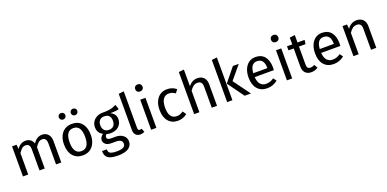

<svg xmlns="http://www.w3.org/2000/svg" viewBox="-3 -1866 6380 3164"><g transform="rotate(-20 3187.0 -283.5)"><path d="M764 -378V0H672V-365Q672 -467 598 -467Q559 -467 532 -444.5Q505 -422 474 -374V0H382V-365Q382 -467 308 -467Q268 -467 241 -444Q214 -421 184 -374V0H92V-527H171L179 -450Q238 -539 331 -539Q380 -539 414.5 -514Q449 -489 464 -444Q495 -490 532.5 -514.5Q570 -539 621 -539Q686 -539 725 -495.5Q764 -452 764 -378Z M1377 -264Q1377 -182 1349 -119.5Q1321 -57 1268 -22.5Q1215 12 1142 12Q1031 12 969 -62Q907 -136 907 -263Q907 -345 935 -407.5Q963 -470 1016 -504.5Q1069 -539 1143 -539Q1254 -539 1315.5 -465Q1377 -391 1377 -264ZM1006 -263Q1006 -62 1142 -62Q1278 -62 1278 -264Q1278 -465 1143 -465Q1006 -465 1006 -263ZM1094 -711Q1094 -687 1077.5 -670.5Q1061 -654 1037 -654Q1012 -654 995.5 -670.5Q979 -687 979 -711Q979 -735 995.5 -751.5Q1012 -768 1037 -768Q1061 -768 1077.5 -751.5Q1094 -735 1094 -711ZM1304 -711Q1304 -687 1287.5 -670.5Q1271 -654 1246 -654Q1222 -654 1205.5 -670.5Q1189 -687 1189 -711Q1189 -735 1205.5 -751.5Q1222 -768 1246 -768Q1271 -768 1287.5 -751.5Q1304 -735 1304 -711Z M1954 -503Q1924 -493 1888 -490Q1852 -487 1800 -487Q1893 -445 1893 -354Q1893 -275 1839 -225Q1785 -175 1692 -175Q1656 -175 1625 -185Q1613 -177 1606 -163.5Q1599 -150 1599 -136Q1599 -93 1668 -93H1752Q1805 -93 1846 -74Q1887 -55 1909.5 -22Q1932 11 1932 53Q1932 130 1869 171.5Q1806 213 1685 213Q1600 213 1550.5 195.5Q1501 178 1480 143Q1459 108 1459 53H1542Q1542 85 1554 103.5Q1566 122 1597 131.5Q1628 141 1685 141Q1768 141 1803.5 120.5Q1839 100 1839 59Q1839 22 1811 3Q1783 -16 1733 -16H1650Q1583 -16 1548.5 -44.5Q1514 -73 1514 -116Q1514 -142 1529 -166Q1544 -190 1572 -209Q1526 -233 1504.5 -268.5Q1483 -304 1483 -355Q1483 -408 1509.5 -450Q1536 -492 1582.5 -515.5Q1629 -539 1686 -539Q1748 -538 1790 -543.5Q1832 -549 1859.5 -558.5Q1887 -568 1927 -586ZM1577 -355Q1577 -301 1606 -268.5Q1635 -236 1688 -236Q1742 -236 1770.5 -267.5Q1799 -299 1799 -356Q1799 -473 1686 -473Q1634 -473 1605.5 -440.5Q1577 -408 1577 -355Z M2040 -104V-739L2132 -750V-106Q2132 -85 2139.5 -74.5Q2147 -64 2165 -64Q2184 -64 2199 -70L2223 -6Q2190 12 2150 12Q2099 12 2069.5 -18.5Q2040 -49 2040 -104Z M2450 -717Q2450 -690 2432 -672.5Q2414 -655 2385 -655Q2357 -655 2339 -672.5Q2321 -690 2321 -717Q2321 -744 2339 -762Q2357 -780 2385 -780Q2414 -780 2432 -762Q2450 -744 2450 -717ZM2432 0H2340V-527H2432Z M2972 -482 2928 -424Q2900 -444 2873.5 -453.5Q2847 -463 2815 -463Q2751 -463 2715.5 -412Q2680 -361 2680 -261Q2680 -161 2715 -113.5Q2750 -66 2815 -66Q2846 -66 2872 -75.5Q2898 -85 2930 -106L2972 -46Q2900 12 2811 12Q2704 12 2642.5 -60Q2581 -132 2581 -259Q2581 -343 2609 -406Q2637 -469 2688.5 -504Q2740 -539 2811 -539Q2858 -539 2897 -525.5Q2936 -512 2972 -482Z M3495 -378V0H3403V-365Q3403 -421 3381.5 -444Q3360 -467 3319 -467Q3278 -467 3246 -443Q3214 -419 3186 -375V0H3094V-738L3186 -748V-454Q3248 -539 3342 -539Q3414 -539 3454.5 -496Q3495 -453 3495 -378Z M3765 0H3673V-739L3765 -750ZM3874 -294 4090 0H3980L3771 -288L3965 -527H4068Z M4576 -232H4240Q4246 -145 4284 -104Q4322 -63 4382 -63Q4420 -63 4452 -74Q4484 -85 4519 -109L4559 -54Q4475 12 4375 12Q4265 12 4203.5 -60Q4142 -132 4142 -258Q4142 -340 4168.5 -403.5Q4195 -467 4244.5 -503Q4294 -539 4361 -539Q4466 -539 4522 -470Q4578 -401 4578 -279Q4578 -256 4576 -232ZM4487 -306Q4487 -384 4456 -425Q4425 -466 4363 -466Q4250 -466 4240 -300H4487Z M4831 -717Q4831 -690 4813 -672.5Q4795 -655 4766 -655Q4738 -655 4720 -672.5Q4702 -690 4702 -717Q4702 -744 4720 -762Q4738 -780 4766 -780Q4795 -780 4813 -762Q4831 -744 4831 -717ZM4813 0H4721V-527H4813Z M5266 -24Q5214 12 5148 12Q5081 12 5043.5 -26.5Q5006 -65 5006 -138V-456H4914V-527H5006V-646L5098 -657V-527H5223L5213 -456H5098V-142Q5098 -101 5112.5 -82.5Q5127 -64 5161 -64Q5192 -64 5231 -85Z M5742 -232H5406Q5412 -145 5450 -104Q5488 -63 5548 -63Q5586 -63 5618 -74Q5650 -85 5685 -109L5725 -54Q5641 12 5541 12Q5431 12 5369.5 -60Q5308 -132 5308 -258Q5308 -340 5334.5 -403.5Q5361 -467 5410.5 -503Q5460 -539 5527 -539Q5632 -539 5688 -470Q5744 -401 5744 -279Q5744 -256 5742 -232ZM5653 -306Q5653 -384 5622 -425Q5591 -466 5529 -466Q5416 -466 5406 -300H5653Z M6288 -378V0H6196V-365Q6196 -421 6175 -444Q6154 -467 6113 -467Q6071 -467 6039 -443Q6007 -419 5979 -374V0H5887V-527H5966L5974 -449Q6002 -491 6043.5 -515Q6085 -539 6135 -539Q6207 -539 6247.5 -496Q6288 -453 6288 -378Z"/></g></svg>

Font: Fira Sans
Style: Regular
Weight: 400
Designer: bBox Type GmbH & Carrois Corporate GbR & Edenspiekermann AG
Foundry: bBox Type GmbH & Carrois Corporate GbR & Edenspiekermann AG
Version: Version 4.301